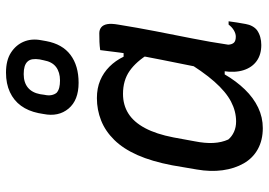

<svg xmlns="http://www.w3.org/2000/svg" viewBox="-148 -738 896 640"><g transform="rotate(-90 300.0 -418.0)"><path d="M293 -543Q326 -543 352 -532Q378 -521 398 -501Q418 -481 431 -454H456L441 -369Q415 -412 383.5 -434Q352 -456 307 -456Q270 -456 241.5 -438Q213 -420 193 -382.5Q173 -345 162 -288L149 -217Q142 -182 143.5 -154.5Q145 -127 155 -105Q165 -93 180.5 -86Q196 -79 215 -79Q249 -79 281.5 -96Q314 -113 348 -151.5Q382 -190 421 -255L395 -117H372Q350 -79 322 -50Q294 -21 261.5 -5.5Q229 10 193 10Q153 10 123 -6.5Q93 -23 75.5 -53.5Q58 -84 52.5 -124Q47 -164 55 -210L69 -292Q82 -360 103 -407.5Q124 -455 153.5 -485Q183 -515 218.5 -529Q254 -543 293 -543ZM453 -532Q467 -534 480.5 -534.5Q494 -535 509 -535Q521 -535 529 -528.5Q537 -522 539.5 -508.5Q542 -495 538 -472Q528 -410 516 -348Q504 -286 492 -226Q480 -166 471 -105Q472 -92 478 -86Q484 -80 498 -80Q508 -80 519 -86.5Q530 -93 538 -104H549Q547 -90 545 -76Q543 -62 540 -47Q538 -35 532.5 -25Q527 -15 519 -9Q509 -2 496.5 1.5Q484 5 470 5Q438 5 416.5 -10.5Q395 -26 386 -54.5Q377 -83 383 -122Q390 -174 400 -224.5Q410 -275 420.5 -326.5Q431 -378 440 -433Q443 -452 445 -468.5Q447 -485 449 -500.5Q451 -516 453 -532ZM378 -846Q419 -846 444.5 -829.5Q470 -813 481 -787Q492 -761 486 -729L483 -712Q473 -658 437 -631Q401 -604 344 -604Q286 -604 258 -637.5Q230 -671 240 -721L243 -738Q250 -772 267.5 -796Q285 -820 313 -833Q341 -846 378 -846ZM373 -787Q345 -787 328 -773Q311 -759 306 -732L304 -718Q301 -705 303 -694.5Q305 -684 311 -677Q318 -671 328 -668.5Q338 -666 352 -666Q379 -666 396.5 -679Q414 -692 419 -720L422 -734Q424 -747 422.5 -757.5Q421 -768 414 -775Q408 -781 398 -784Q388 -787 373 -787Z"/></g></svg>

Font: Rec Mono Semicasual
Style: Italic
Weight: 400
Italic angle: -10°
Version: Version 1.085; ttfautohint (v1.8.4.7-5d5b)